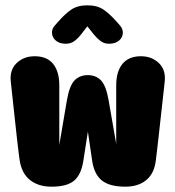

<svg xmlns="http://www.w3.org/2000/svg" viewBox="-20 -697 659 722"><path d="M174 5Q125 5 93.5 -19.5Q62 -44 54 -93.5Q52.5 -102.5 49.8 -125.2Q47 -148 43.5 -178.8Q40 -209.5 36.5 -243Q33 -276.5 29.5 -307.2Q26 -338 23.8 -360.5Q21.5 -383 20.5 -391Q16 -434.5 42.8 -460Q69.5 -485.5 110.5 -485.5Q156.5 -485.5 179.8 -456.8Q203 -428 203 -376V-152L231.5 -319.5Q241 -374.5 260.2 -394.5Q279.5 -414.5 310 -414.5Q341 -414.5 360 -394.5Q379 -374.5 388.5 -319.5L417 -156V-376Q417 -428 440.5 -456.8Q464 -485.5 510 -485.5Q550.5 -485.5 577.2 -460Q604 -434.5 599.5 -391Q598.5 -382.5 596.2 -360.8Q594 -339 590.5 -309.2Q587 -279.5 583.5 -246.8Q580 -214 576.5 -183.2Q573 -152.5 570.2 -128.8Q567.5 -105 566 -93.5Q560 -44.5 530 -19.8Q500 5 451 5Q392.5 5 363.2 -18.2Q334 -41.5 326.5 -93L310.5 -202L293.5 -93Q285.5 -40 258.5 -17.5Q231.5 5 174 5ZM430 -602.5Q442 -589 442 -575Q442 -556.5 427.8 -544.5Q413.5 -532.5 390.5 -532.5Q371.5 -532.5 358 -542.8Q344.5 -553 333.5 -566.5L308.5 -598L284 -566.5Q272.5 -552 259.2 -542.2Q246 -532.5 227 -532.5Q204 -532.5 189.8 -544.5Q175.5 -556.5 175.5 -575Q175.5 -590 187.5 -602.5L198 -614.5Q224.5 -645 248.2 -661Q272 -677 308.5 -677Q345.5 -677 369 -661Q392.5 -645 419.5 -614.5Z"/></svg>

Font: Sono ExtraLight Monospace ExtraBold
Style: Regular
Weight: 800
Version: Version 2.112